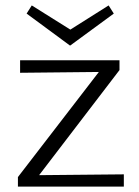

<svg xmlns="http://www.w3.org/2000/svg" viewBox="-20 -687 512 707"><path d="M238 -519 78 -637 97 -667 239 -578 380 -667 399 -637ZM436 -45V0H46V-35L344 -422L54 -419V-465H420V-429L124 -42Z"/></svg>

Font: Ysabeau SC Semilight
Style: Regular
Weight: 300
Designer: Christian Thalmann (Catharsis Fonts)
Version: Version 0.003